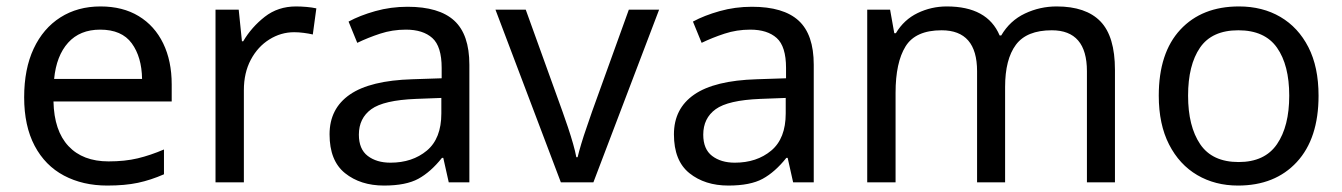

<svg xmlns="http://www.w3.org/2000/svg" viewBox="-20 -566 4167 596"><path d="M292 -546Q361 -546 410.5 -516Q460 -486 486.5 -431.5Q513 -377 513 -304V-251H146Q148 -160 192.5 -112.5Q237 -65 317 -65Q368 -65 407.5 -74.5Q447 -84 489 -102V-25Q448 -7 408 1.5Q368 10 313 10Q237 10 178.5 -21Q120 -52 87.5 -113.5Q55 -175 55 -264Q55 -352 84.5 -415Q114 -478 167.5 -512Q221 -546 292 -546ZM291 -474Q228 -474 191.5 -433.5Q155 -393 148 -321H421Q420 -389 389 -431.5Q358 -474 291 -474Z M899 -546Q914 -546 931.5 -544.5Q949 -543 962 -540L951 -459Q938 -462 922.5 -464Q907 -466 893 -466Q852 -466 816 -443.5Q780 -421 758.5 -380.5Q737 -340 737 -286V0H649V-536H721L731 -438H735Q761 -482 802 -514Q843 -546 899 -546Z M1245 -545Q1343 -545 1390 -502Q1437 -459 1437 -365V0H1373L1356 -76H1352Q1317 -32 1278.5 -11Q1240 10 1172 10Q1099 10 1051 -28.5Q1003 -67 1003 -149Q1003 -229 1066 -272.5Q1129 -316 1260 -320L1351 -323V-355Q1351 -422 1322 -448Q1293 -474 1240 -474Q1198 -474 1160 -461.5Q1122 -449 1089 -433L1062 -499Q1097 -518 1145 -531.5Q1193 -545 1245 -545ZM1271 -259Q1171 -255 1132.5 -227Q1094 -199 1094 -148Q1094 -103 1121.5 -82Q1149 -61 1192 -61Q1260 -61 1305 -98.5Q1350 -136 1350 -214V-262Z M1721 0 1518 -536H1612L1726 -220Q1734 -198 1743 -171Q1752 -144 1759 -119.5Q1766 -95 1769 -78H1773Q1777 -95 1784.5 -120Q1792 -145 1801.5 -172Q1811 -199 1818 -220L1932 -536H2026L1822 0Z M2314 -545Q2412 -545 2459 -502Q2506 -459 2506 -365V0H2442L2425 -76H2421Q2386 -32 2347.5 -11Q2309 10 2241 10Q2168 10 2120 -28.5Q2072 -67 2072 -149Q2072 -229 2135 -272.5Q2198 -316 2329 -320L2420 -323V-355Q2420 -422 2391 -448Q2362 -474 2309 -474Q2267 -474 2229 -461.5Q2191 -449 2158 -433L2131 -499Q2166 -518 2214 -531.5Q2262 -545 2314 -545ZM2340 -259Q2240 -255 2201.5 -227Q2163 -199 2163 -148Q2163 -103 2190.5 -82Q2218 -61 2261 -61Q2329 -61 2374 -98.5Q2419 -136 2419 -214V-262Z M3260 -546Q3351 -546 3396 -499.5Q3441 -453 3441 -349V0H3354V-345Q3354 -472 3245 -472Q3167 -472 3133.5 -427Q3100 -382 3100 -296V0H3013V-345Q3013 -472 2903 -472Q2822 -472 2791 -422Q2760 -372 2760 -278V0H2672V-536H2743L2756 -463H2761Q2786 -505 2828.5 -525.5Q2871 -546 2919 -546Q3045 -546 3083 -456H3088Q3115 -502 3161.5 -524Q3208 -546 3260 -546Z M4073 -269Q4073 -136 4005.5 -63Q3938 10 3823 10Q3752 10 3696.5 -22.5Q3641 -55 3609 -117.5Q3577 -180 3577 -269Q3577 -402 3644 -474Q3711 -546 3826 -546Q3899 -546 3954.5 -513.5Q4010 -481 4041.5 -419.5Q4073 -358 4073 -269ZM3668 -269Q3668 -174 3705.5 -118.5Q3743 -63 3825 -63Q3906 -63 3944 -118.5Q3982 -174 3982 -269Q3982 -364 3944 -418Q3906 -472 3824 -472Q3742 -472 3705 -418Q3668 -364 3668 -269Z"/></svg>

Font: Noto Sans Lepcha
Style: Regular
Weight: 400
Designer: Monotype Design Team
Foundry: Monotype Imaging Inc.
Version: Version 2.006; ttfautohint (v1.8.4.7-5d5b)